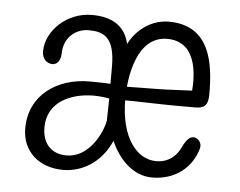

<svg xmlns="http://www.w3.org/2000/svg" viewBox="-38 -424 598 478"><g transform="rotate(5 261.5 -184.5)"><path d="M135.3 10.7C185.1 10.7 240.2 -20 262.2 -93.8L248.5 -87.4C268.1 -30.8 308.6 10.3 357.4 10.3C418.5 10.3 457.5 -26.4 470.2 -71.8C474.6 -86.9 462.4 -98.6 452.1 -98.6C442.9 -98.6 434.6 -90.8 425.8 -72.8C415.5 -49.3 395.5 -31.2 364.3 -31.2C317.4 -31.2 274.4 -80.1 274.4 -178.7C274.4 -235.4 290 -336.9 365.7 -336.9C436 -336.9 444.8 -261.7 437 -200.7L458.5 -214.8C429.2 -213.9 374 -210.4 351.1 -210.4C319.8 -210.4 277.8 -209 264.6 -209.5C264.6 -205.6 264.6 -179.2 264.6 -175.3C295.4 -175.8 359.9 -172.9 405.8 -172.9C416 -172.9 439.5 -172.9 449.7 -172.9C471.2 -172.9 481.9 -179.7 481.9 -208.5C481.9 -281.2 472.2 -379.9 365.7 -379.9C313 -379.9 270 -338.4 259.3 -293.9H270C266.1 -362.3 221.2 -379.9 173.8 -379.9C111.8 -379.9 61.5 -331.5 60.1 -280.8C59.6 -261.2 70.8 -251 83.5 -249.5C96.2 -248 106.4 -257.8 106.9 -278.3C107.4 -319.8 138.7 -341.3 168.5 -341.3C205.1 -341.3 234.4 -331.1 234.4 -256.3V-197.8L247.6 -211.9C234.4 -213.9 200.7 -214.4 182.1 -214.4C101.6 -214.4 32.7 -168 32.7 -84C32.7 -26.4 75.7 10.7 135.3 10.7ZM233.4 -120.6C227.5 -88.9 196.3 -25.9 141.1 -25.9C100.1 -25.9 80.1 -53.2 80.1 -90.8C80.1 -156.2 141.1 -180.2 196.3 -180.2C210.4 -180.2 234.9 -177.2 246.1 -173.8L234.9 -190.4Z"/></g></svg>

Font: Pompiere 
Style: Regular
Weight: 400
Designer: Karolina Lach
Foundry: Sorkin Type Co.
Version: Version 1.001